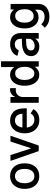

<svg xmlns="http://www.w3.org/2000/svg" viewBox="1346 -2114 973 3706"><g transform="rotate(-90 1833.0 -260.5)"><path d="M286.2 10.3Q213.1 10.3 157.8 -23.6Q102.6 -57.5 71.7 -121.1Q40.8 -184.7 40.8 -272.7Q40.8 -357.6 72.1 -420.5Q103.3 -483.3 158.6 -517.9Q213.8 -552.6 285.5 -552.6Q358.3 -552.6 414.4 -519.5Q470.5 -486.5 502.3 -424Q534.1 -361.5 534.1 -272.7Q534.1 -182.2 502.8 -119Q471.6 -55.8 415.8 -22.7Q360.1 10.3 286.2 10.3ZM285.5 -83.8Q350.1 -83.8 388.1 -132.1Q426.1 -180.4 426.1 -272.7Q426.1 -364 388 -411.2Q349.8 -458.5 285.5 -458.5Q223.7 -458.5 186.8 -408.6Q149.9 -358.7 149.9 -272.7Q149.9 -187.1 185.2 -135.5Q220.5 -83.8 285.5 -83.8Z M1067.1 -545.5 877.5 0H769.9L580.6 -545.5H693.5L821 -153.1H826.7L953.8 -545.5Z M1370 11Q1289.4 11 1232.1 -25.4Q1174.7 -61.8 1144 -125.2Q1113.3 -188.6 1113.3 -269.9Q1113.3 -351.9 1142.8 -415.7Q1172.2 -479.4 1227.3 -516Q1282.3 -552.6 1358.3 -552.6Q1464.1 -552.6 1529.7 -485.1Q1595.2 -417.6 1595.2 -277.7V-230.8H1224.1Q1233 -162.6 1272.2 -123.2Q1311.4 -83.8 1373.2 -83.8Q1418.3 -83.8 1448.5 -102.8Q1478.7 -121.8 1497.9 -156.6L1579.9 -103.3Q1556.1 -55.4 1503.2 -22.2Q1450.3 11 1370 11ZM1358.7 -458.5Q1303.3 -458.5 1268.5 -418.7Q1233.7 -378.9 1224.8 -314.6H1489.3Q1489.3 -379.6 1455.3 -419Q1421.2 -458.5 1358.7 -458.5Z M1985.8 -550.8V-441.1Q1970.9 -443.5 1945.7 -443.5Q1905.2 -443.5 1875.9 -424.4Q1846.6 -405.2 1830.6 -375.2Q1814.6 -345.2 1814.3 -313.6V0H1702.4V-545.5H1814.3V-460.2H1819.2Q1827.1 -483.7 1847.1 -505Q1867.2 -526.3 1894.2 -540Q1921.2 -553.6 1949.9 -553.6Q1973.7 -553.6 1985.8 -550.8Z M2031.2 -274.5Q2031.2 -355.8 2057 -418.7Q2082.7 -481.5 2130.1 -517Q2177.6 -552.6 2242.2 -552.6Q2294 -552.6 2330.8 -530.5Q2367.5 -508.5 2392.4 -471.2V-727.3H2503.9V0H2402.3L2396.3 -75.3Q2371.1 -36.2 2333.1 -13.1Q2295.1 9.9 2240.8 9.9Q2177.2 9.9 2130.1 -26.8Q2083.1 -63.6 2057.2 -127.7Q2031.2 -191.8 2031.2 -274.5ZM2142.8 -274.5Q2142.8 -221.9 2156.6 -179Q2170.5 -136 2198.3 -110.4Q2226.2 -84.9 2268.5 -84.9Q2307.2 -84.9 2333.8 -106.5Q2360.4 -128.2 2375.4 -160Q2390.3 -191.8 2393.5 -222.7Q2397 -240.4 2397 -267.4Q2397 -294.4 2393.5 -313.6Q2391 -345.9 2377.5 -378.6Q2364 -411.2 2338.1 -432.9Q2312.1 -454.5 2272.7 -454.5Q2227.6 -454.5 2198.9 -429.9Q2170.1 -405.2 2156.4 -364.2Q2142.8 -323.2 2142.8 -274.5Z M2940.3 0V-64.3H2936.1Q2923.3 -39.4 2885.3 -13.8Q2847.3 11.7 2786.6 11.7Q2734 11.7 2692.5 -8Q2650.9 -27.7 2627 -63.2Q2603 -98.7 2603 -145.6Q2603 -237.9 2677 -281.4Q2751.1 -324.9 2889.2 -324.9H2937.1V-342Q2937.1 -406.2 2907.5 -434.3Q2877.8 -462.4 2831.3 -462.4Q2789.1 -462.4 2759.4 -441.6Q2729.8 -420.8 2713.1 -384.2L2608.7 -411.2Q2627.8 -466.6 2665.8 -497.3Q2703.8 -528.1 2748.8 -540.3Q2793.7 -552.6 2833.5 -552.6Q2891 -552.6 2940.2 -532Q2989.3 -511.4 3019.4 -463.1Q3049.4 -414.8 3049.4 -331.3V0ZM2937.1 -243.6H2889.9Q2810.7 -243.6 2761.7 -223Q2712.7 -202.4 2712.7 -148.4Q2712.7 -121.1 2726.2 -105.8Q2739.7 -90.6 2759.2 -84.5Q2778.8 -78.5 2797.6 -78.5Q2837.7 -78.5 2869.3 -93.6Q2900.9 -108.7 2919 -133.2Q2937.1 -157.7 2937.1 -186.8Z M3138.1 -267V-277Q3138.1 -358 3164.8 -420.1Q3191.4 -482.2 3239.5 -517.4Q3287.6 -552.6 3352.3 -552.6Q3404.8 -552.6 3441.1 -532.1Q3477.3 -511.7 3501.4 -476.9L3504.3 -542.6H3610.4V-1.1Q3610.4 65 3577.9 111.3Q3545.5 157.7 3489.3 181.8Q3433.2 206 3362.6 206Q3281.6 206 3229.2 177.9Q3176.8 149.9 3152.3 118.6L3217 49.4Q3229.4 61.1 3247.9 76Q3266.3 90.9 3293.7 101.9Q3321 112.9 3360.8 112.9Q3424 112.9 3461.6 82.4Q3499.3 51.8 3500 -16V-63.2L3495 -66.4Q3470.5 -36.9 3435.2 -20.1Q3399.9 -3.2 3350.9 -3.2Q3287.6 -3.2 3239.7 -36.8Q3191.8 -70.3 3165 -129.8Q3138.1 -189.3 3138.1 -267ZM3249.3 -277V-267Q3249.3 -219.5 3263.8 -181.1Q3278.4 -142.8 3307.2 -120.2Q3335.9 -97.7 3378.6 -97.7Q3416.2 -97.7 3443.2 -116.1Q3470.2 -134.6 3485.8 -163.4Q3501.4 -192.1 3505 -222.7Q3508.5 -240.4 3508.5 -267.8Q3508.5 -295.1 3505 -314.3Q3502.8 -346.6 3488.5 -378.9Q3474.1 -411.2 3447.6 -432.9Q3421.2 -454.5 3382.8 -454.5Q3336.6 -454.5 3307.2 -430Q3277.7 -405.5 3263.5 -365.2Q3249.3 -324.9 3249.3 -277Z"/></g></svg>

Font: Interface Medium
Style: Regular
Weight: 500
Designer: Rasmus Andersson
Foundry: rsms
Version: Version 1.8